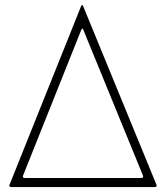

<svg xmlns="http://www.w3.org/2000/svg" viewBox="-20 -759 674 779"><path d="M308.9 -733.7 19.2 -10.7C16.3 -2.8 18.1 -0.4 26.3 0H607.2C615.4 -0.4 617.2 -2.8 614.3 -10.7L317.5 -733.7C313.9 -741.1 312.5 -741.1 308.9 -733.7ZM73.9 -47.6 309.7 -637.8C313.2 -645.2 314.6 -645.2 318.2 -637.8L559.7 -47.6C562.5 -39.8 560.7 -37.3 552.6 -36.9H81C72.8 -37.3 71 -39.8 73.9 -47.6Z"/></svg>

Font: Margiela Serif Light
Style: Regular
Weight: 300
Designer: Andreas Faust, Stefan Endress
Version: Version 1.002;FEAKit 1.0